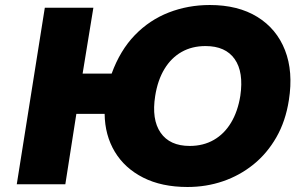

<svg xmlns="http://www.w3.org/2000/svg" viewBox="-20 -736 1226 767"><path d="M729 11Q626 11 552 -26.5Q478 -64 438.5 -130Q399 -196 398 -281H285L241 0H47L159 -705H353L310 -442H426Q460 -535 518.5 -595.5Q577 -656 654 -686Q731 -716 818 -716Q931 -716 1008 -668.5Q1085 -621 1118.5 -535.5Q1152 -450 1134 -336Q1121 -252 1084 -187.5Q1047 -123 992.5 -79Q938 -35 871 -12Q804 11 729 11ZM738 -153Q792 -153 834 -177Q876 -201 903 -246Q930 -291 940 -353Q954 -448 917.5 -500Q881 -552 801 -552Q747 -552 705.5 -528.5Q664 -505 637 -460.5Q610 -416 600 -353Q585 -259 621.5 -206Q658 -153 738 -153Z"/></svg>

Font: Nunito Sans 6pt Black
Style: Italic
Weight: 900
Italic angle: -9°
Version: Version 3.101;gftools[0.9.27]